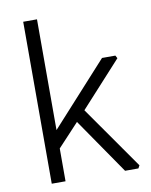

<svg xmlns="http://www.w3.org/2000/svg" viewBox="-84 -802 680 864"><g transform="rotate(-10 256.5 -370.0)"><path d="M82 0V-740H145V-234L403 -518H464L471 -505L284 -300L485 -13L478 0H417L242 -254L145 -150V0Z"/></g></svg>

Font: Oxanium ExtraLight Light
Style: Regular
Weight: 300
Version: Version 2.000